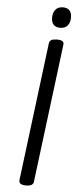

<svg xmlns="http://www.w3.org/2000/svg" viewBox="-69 -1123 476 1172"><g transform="rotate(5 169.0 -537.5)"><path d="M137 14Q115 14 104.5 7Q94 0 95 -15L201 -863Q203 -877 214.5 -883.5Q226 -890 248 -890Q271 -890 281.5 -883.5Q292 -877 290 -862L184 -14Q183 0 171.5 7Q160 14 137 14ZM260 -963Q235 -963 221 -977.5Q207 -992 207 -1021Q207 -1051 222.5 -1070Q238 -1089 269 -1089Q294 -1089 308 -1074.5Q322 -1060 322 -1030Q322 -1000 306.5 -981.5Q291 -963 260 -963Z"/></g></svg>

Font: Playwrite GB J
Style: Italic
Weight: 400
Italic angle: -7.01216°
Designer: Veronika Burian, José Scaglione
Foundry: TypeTogether
Version: Version 1.002